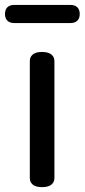

<svg xmlns="http://www.w3.org/2000/svg" viewBox="-35 -731 346 785"><path d="M177.7 21.5Q165 34.2 136.7 34.2Q108.4 34.2 96.7 21.5Q86.9 12.7 86.9 -3.9V-480.5Q86.9 -497.1 96.7 -505.9Q108.4 -518.6 136.7 -518.6Q165 -518.6 177.7 -505.9Q187.5 -496.1 187.5 -480.5V-3.9Q187.5 11.7 177.7 21.5ZM23.4 -636.7Q4.9 -636.7 -4.9 -646.5Q-14.6 -656.2 -14.6 -673.8Q-14.6 -691.4 -4.9 -701.2Q4.9 -710.9 23.4 -710.9H252.9Q271.5 -710.9 281.2 -701.2Q291 -691.4 291 -673.8Q291 -656.2 281.2 -646.5Q271.5 -636.7 252.9 -636.7Z"/></svg>

Font: TaiwanPearl
Style: Regular
Weight: 400
Version: Version 2.102